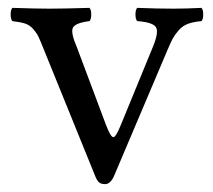

<svg xmlns="http://www.w3.org/2000/svg" viewBox="-20 -451 537 483"><path d="M325.2 -397.9Q320.8 -402.3 320.8 -414.6Q320.8 -426.8 325.2 -431.2Q375 -429.2 417 -429.2Q446.8 -429.2 486.8 -431.2Q491.2 -426.8 491.2 -414.6Q491.2 -402.3 486.8 -397.9Q466.3 -396 452.9 -391.1Q439.5 -386.2 429.7 -375Q419.9 -363.8 414.8 -354.5Q409.7 -345.2 400.9 -324.2L268.1 -11.2Q258.8 12.2 244.1 12.2Q234.4 12.2 229 7.6Q223.6 2.9 219.2 -8.8L90.8 -325.2Q81.5 -348.6 77.1 -357.9Q72.8 -367.2 63.7 -377.7Q54.7 -388.2 43 -391.8Q31.2 -395.5 11.2 -397.9Q6.8 -402.3 6.8 -414.6Q6.8 -426.8 11.2 -431.2Q70.8 -429.2 104 -429.2Q138.7 -429.2 205.1 -431.2Q209.5 -426.8 209.5 -414.6Q209.5 -402.3 205.1 -397.9Q167.5 -393.1 162.8 -379.9Q158.2 -366.7 173.8 -331.1L246.1 -138.2Q258.3 -106 265.1 -106Q271.5 -106 283.2 -134.8L363.8 -331.1Q379.9 -369.1 372.6 -382.1Q365.2 -395 325.2 -397.9Z"/></svg>

Font: Common Serif
Style: Regular
Weight: 400
Designer: Philipp H. Poll, Khaled Hosny
Foundry: Stefan Peev, Context Ltd.
Version: Version 1.026